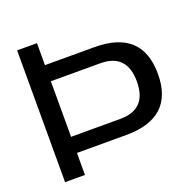

<svg xmlns="http://www.w3.org/2000/svg" viewBox="-119 -793 928 917"><g transform="rotate(-20 344.5 -335.0)"><path d="M161.1 0H60.1V-669.9H161.1V-558.1H412.1Q653.8 -558.1 653.8 -335Q653.8 -111.8 412.1 -111.8H161.1ZM161.1 -193.8H412.1Q546.9 -193.8 546.9 -335Q546.9 -476.1 412.1 -476.1H161.1Z"/></g></svg>

Font: LT Wave
Style: Regular
Weight: 400
Designer: Daniel Lyons
Version: Version 2.5 (Glyphs App)